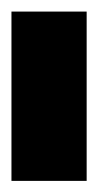

<svg xmlns="http://www.w3.org/2000/svg" viewBox="52 -233 171 335"><g transform="rotate(90 137.5 -65.5)"><path d="M-9.8 -131.2V0H285.6V-131.2Z"/></g></svg>

Font: Vazirmatn NL
Style: Regular
Weight: 400
Designer: Saber Rastikerdar
Foundry: Saber Rastikerdar
Version: Version 33.003